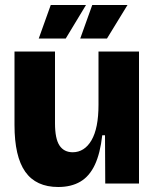

<svg xmlns="http://www.w3.org/2000/svg" viewBox="-20 -734 620 768"><path d="M213 14Q124 14 81 -47Q38 -108 38 -234V-528H200V-241Q200 -179 218 -152Q236 -125 271 -125Q294 -125 313 -137Q332 -149 346 -173Q360 -197 367 -232.5Q374 -268 374 -315V-528H536V-231V0H401L400 -193H389Q381 -121 359.5 -75Q338 -29 301.5 -7.5Q265 14 213 14ZM243 -580H135L183 -714H324ZM408 -580H301L349 -714H490Z"/></svg>

Font: Bricolage Grotesque 72pt ExtraBold
Style: Regular
Weight: 800
Designer: Mathieu Triay
Foundry: Atelier Triay
Version: Version 1.001;gftools[0.9.33.dev8+g029e19f]